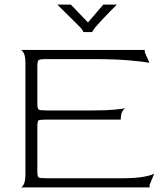

<svg xmlns="http://www.w3.org/2000/svg" viewBox="-20 -818 713 838"><path d="M70 0Q77 0 84 -14Q91 -28 91 -60V-540Q91 -572 84 -585.5Q77 -599 70 -600H612V-590L632 -544Q607 -549 544 -554.5Q481 -560 392 -560H184Q154 -560 148.5 -555.5Q143 -551 143 -530V-366Q143 -344 148.5 -340Q154 -336 183 -336H387Q445 -336 480.5 -339.5Q516 -343 527 -346Q520 -343 513.5 -330.5Q507 -318 507 -296H183Q154 -296 148.5 -292.5Q143 -289 143 -266V-71Q143 -48 148 -44Q153 -40 183 -40H513Q571 -40 606.5 -46.5Q642 -53 653 -60L633 -11V0ZM230 -798Q245 -783 264 -764.5Q283 -746 301 -728Q319 -710 330 -699Q338 -690 341 -684.5Q344 -679 344 -678H383Q383 -682 396 -699Q402 -706 418 -723.5Q434 -741 453.5 -761Q473 -781 490 -798H431L364 -720L289 -798Z"/></svg>

Font: Red Rose Light
Style: Regular
Weight: 300
Designer: Jaikishan Patel
Version: Version 1.001; ttfautohint (v1.8.3)